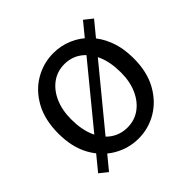

<svg xmlns="http://www.w3.org/2000/svg" viewBox="-150 -724 906 906"><g transform="rotate(-45 303.0 -271.5)"><path d="M303.1 13.4Q236.6 13.4 179 -20.3Q121.4 -54 86.5 -117.6Q51.6 -181.2 51.6 -271Q51.6 -361.9 86.5 -425.7Q121.4 -489.4 179 -523.1Q236.6 -556.8 303.1 -556.8Q352.9 -556.8 398.3 -537.7Q443.7 -518.6 478.8 -481.9Q513.8 -445.3 534 -392.1Q554.3 -338.9 554.3 -271Q554.3 -181.2 519.1 -117.6Q483.8 -54 426.7 -20.3Q369.7 13.4 303.1 13.4ZM303.1 -60.6Q350.2 -60.6 386.5 -86.6Q422.8 -112.6 443.7 -158.9Q464.6 -205.2 464.6 -266.7Q464.6 -334.2 443.9 -382.6Q423.2 -431 386.9 -457.1Q350.6 -483.2 303.1 -483.2Q256.1 -483.2 219.6 -456.9Q183.1 -430.6 162.5 -383.8Q141.9 -337 141.9 -275.5Q141.9 -208.9 162.3 -160.6Q182.7 -112.2 219.2 -86.4Q255.7 -60.6 303.1 -60.6ZM92.4 26 51.8 -6.1 513.5 -568.9 554.7 -536.2Z"/></g></svg>

Font: Noto Sans HK Thin
Style: Regular
Weight: 100
Designer: Ryoko NISHIZUKA 西塚涼子 (kana, bopomofo & ideographs); Paul D. Hunt (Latin, Greek & Cyrillic); Sandoll Communications 산돌커뮤니
Foundry: Adobe
Version: Version 2.004-H2;hotconv 1.0.118;makeotfexe 2.5.65603